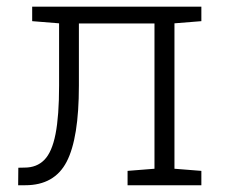

<svg xmlns="http://www.w3.org/2000/svg" viewBox="-20 -548 672 568"><path d="M33.7 0 34.2 -51.8 52.7 -52.2Q88.9 -52.2 111.3 -75.2Q133.8 -98.1 144.3 -151.6Q154.8 -205.1 154.8 -294.9V-479L75.2 -485.4V-528.3H496.1H575.7V-485.4L496.1 -479V-48.8L575.7 -42.5V0H357.4V-42.5L437 -48.8V-478.5H213.4V-294.9Q213.4 -139.2 177.2 -69.6Q141.1 0 54.7 0Z"/></svg>

Font: Roboto Slab LO Light
Style: Regular
Weight: 300
Designer: Google
Version: Version 2.000